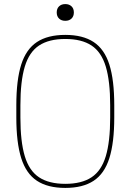

<svg xmlns="http://www.w3.org/2000/svg" viewBox="-20 -911 640 941"><path d="M300 10Q214 10 161 -25Q108 -60 84 -136Q60 -212 60 -335V-395Q60 -519 84 -594.5Q108 -670 161 -705Q214 -740 300 -740Q386 -740 439 -705Q492 -670 516 -594.5Q540 -519 540 -395V-335Q540 -212 516 -136Q492 -60 439 -25Q386 10 300 10ZM300 -10Q380 -10 428.5 -42Q477 -74 498.5 -145.5Q520 -217 520 -335V-395Q520 -513 498.5 -584.5Q477 -656 428.5 -688Q380 -720 300 -720Q220 -720 171.5 -688Q123 -656 101.5 -584.5Q80 -513 80 -395V-335Q80 -217 101.5 -145.5Q123 -74 171.5 -42Q220 -10 300 -10ZM300 -809Q281 -809 269.5 -820Q258 -831 258 -850Q258 -869 269.5 -880Q281 -891 300 -891Q319 -891 330.5 -880Q342 -869 342 -850Q342 -831 330.5 -820Q319 -809 300 -809Z"/></svg>

Font: M PLUS Code Latin Expanded Thin
Style: Regular
Weight: 250
Width: 7
Designer: Coji Morishita
Foundry: UNDERFOREST DESIGN
Version: Version 1.002; ttfautohint (v1.8.3)